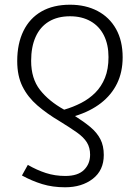

<svg xmlns="http://www.w3.org/2000/svg" viewBox="-20 -562 592 814"><path d="M256 232Q203 232 159 218.5Q115 205 73 182L98 137Q136 159 174.5 171.5Q213 184 257 184Q310 184 336 158.5Q362 133 362 94Q362 64 348.5 42Q335 20 306 -0.5Q277 -21 233 -48Q179 -80 138.5 -115Q98 -150 75.5 -195Q53 -240 53 -303Q53 -377 79.5 -431Q106 -485 156 -513.5Q206 -542 277 -542Q343 -542 393.5 -515.5Q444 -489 472 -439Q500 -389 500 -319Q500 -257 476.5 -208.5Q453 -160 408 -125Q363 -90 298 -70Q336 -46 363.5 -23Q391 0 405.5 28Q420 56 420 95Q420 160 373.5 196Q327 232 256 232ZM252 -97Q290 -108 324 -125.5Q358 -143 384 -169Q410 -195 425 -232Q440 -269 440 -320Q440 -373 420.5 -412Q401 -451 364 -472Q327 -493 277 -493Q224 -493 187 -470.5Q150 -448 131 -405.5Q112 -363 112 -304Q112 -229 149.5 -181Q187 -133 252 -97Z"/></svg>

Font: Noto Sans Display Light
Style: Regular
Weight: 300
Designer: Monotype Design Team
Foundry: Monotype Imaging Inc.
Version: Version 2.003